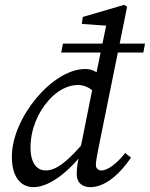

<svg xmlns="http://www.w3.org/2000/svg" viewBox="-20 -760 619 793"><path d="M119 13C190 13 286 -66 352 -170H362L343 -192C259 -89 210 -56 169 -56C133 -56 106 -85 106 -151C106 -227 138 -298 182 -347C216 -385 259 -409 302 -409C329 -409 357 -397 382 -365L424 -416C391 -458 368 -475 332 -475C196 -475 29 -273 29 -113C29 -22 71 13 119 13ZM233 -543H572L579 -580H240L233 -543ZM353 13C420 13 482 -51 521 -109L497 -128C463 -85 425 -56 399 -56C387 -56 376 -64 376 -78C376 -89 379 -110 384 -135L505 -732L493 -740L322 -690L318 -661L435 -653L423 -676L377 -453L367 -420L310 -135L305 -111C297 -70 297 -53 297 -39C297 -4 322 13 353 13Z"/></svg>

Font: Source Serif 4 Variable
Style: Italic
Weight: 400
Italic angle: -12°
Designer: Frank Grießhammer
Foundry: Adobe Systems Incorporated
Version: Version 4.004;hotconv 1.0.116;makeotfexe 2.5.65601